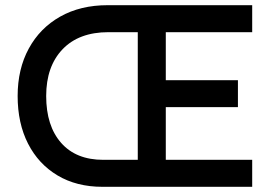

<svg xmlns="http://www.w3.org/2000/svg" viewBox="-20 -720 1067 740"><path d="M375 0Q275 0 201.5 -44Q128 -88 88 -166.5Q48 -245 48 -350Q48 -454 91 -533Q134 -612 212 -656Q290 -700 395 -700H952V-596H619V-411H897V-307H619V-104H952V0ZM158 -350Q158 -235 215.5 -169.5Q273 -104 378 -104H511V-596H398Q284 -596 221 -530Q158 -464 158 -350Z"/></svg>

Font: Lexend Deca
Style: Regular
Weight: 400
Designer: Bonnie Shaver-Troup, Thomas Jockin
Foundry: Lexend
Version: Version 1.008; ttfautohint (v1.8.4.7-5d5b)